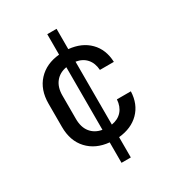

<svg xmlns="http://www.w3.org/2000/svg" viewBox="-195 -812 989 1073"><g transform="rotate(-30 300.0 -275.0)"><path d="M273 140V8Q187 0 136 -55Q85 -110 85 -200V-350Q85 -440 136 -495Q187 -550 273 -558V-690H333V-559Q416 -551 465.5 -501Q515 -451 518 -370H428Q425 -415 400.5 -443Q376 -471 333 -478V-72Q376 -79 400.5 -107Q425 -135 428 -180H518Q515 -99 465.5 -49Q416 1 333 9V140ZM175 -200Q175 -146 201 -113.5Q227 -81 273 -73V-477Q227 -469 201 -436.5Q175 -404 175 -351Z"/></g></svg>

Font: Tiny
Style: Regular
Weight: 400
Designer: Philipp Nurullin, Konstantin Bulenkov
Foundry: JetBrains
Version: Version 2.251; ttfautohint (v1.8.4.7-5d5b)